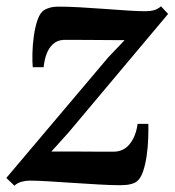

<svg xmlns="http://www.w3.org/2000/svg" viewBox="-30 -575 552 607"><path d="M364 -448Q351 -448 330.5 -448.2Q310 -448.5 286.8 -448.5Q263.5 -448.5 240.8 -448.8Q218 -449 199.8 -449Q181.5 -449 171.5 -449Q151 -448 137.5 -435.5Q124 -423 117 -403.8Q110 -384.5 108 -362.5H73.5Q72 -379 72.5 -405.8Q73 -432.5 77 -461.2Q81 -490 89 -512.8Q97 -535.5 110 -543.5Q115.5 -547 127 -550.5Q138.5 -554 157 -554Q184 -554 221.2 -552Q258.5 -550 298 -547Q337.5 -544 372.5 -541.8Q407.5 -539.5 429.5 -539.5Q445 -539.5 456.8 -542.8Q468.5 -546 479 -555L501.5 -531L187 -156.5L132.5 -96Q152 -96 178.2 -96Q204.5 -96 232.2 -95.8Q260 -95.5 285.5 -95.5Q311 -95.5 329 -95.5Q361 -95.5 380.5 -120.2Q400 -145 405 -183.5H439Q439.5 -163.5 438.5 -136.2Q437.5 -109 433.5 -81.5Q429.5 -54 422 -32.2Q414.5 -10.5 402 -1Q396 4 383 7.2Q370 10.5 349.5 10.5Q321.5 10.5 282 8.2Q242.5 6 200.5 3.2Q158.5 0.5 122.5 -1.8Q86.5 -4 64.5 -4Q51.5 -4 38.5 -0.5Q25.5 3 15.5 12L-10 -12.5L312.5 -394Z"/></svg>

Font: Merriweather 48pt SemiBold
Style: Italic
Weight: 600
Italic angle: -7.8°
Designer: Eben Sorkin
Foundry: Eben Sorkin
Version: Version 2.101